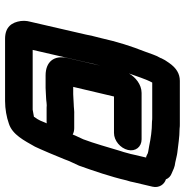

<svg xmlns="http://www.w3.org/2000/svg" viewBox="-6 -691 730 758"><g transform="rotate(90 359.0 -312.0)"><path d="M390 -238C378 -238 365 -236 352 -236H323L361 -397H505C535 -397 565 -422 572 -452C579 -482 560 -506 530 -506H347C313 -506 284 -481 270 -456C281 -485 292 -523 306 -548H444C449 -548 453 -548 460 -547C496 -547 527 -542 556 -536L579 -532C581 -531 583 -531 584 -531C589 -528 594 -526 599 -524H602L591 -477C589 -468 587 -458 584 -449C582 -440 579 -431 576 -422C562 -376 546 -318 530 -276C523 -259 518 -252 511 -234C504 -238 495 -240 486 -240H432C420 -241 403 -238 390 -238ZM688 -602C684 -613 675 -621 664 -625C650 -631 640 -637 621 -639C610 -641 593 -646 583 -647C555 -650 522 -656 488 -656C481 -657 475 -657 469 -657H299C271 -657 248 -643 228 -614C220 -603 214 -593 210 -584C210 -583 209 -580 207 -577C198 -562 192 -541 184 -520C162 -464 145 -411 130 -344C124 -323 120 -303 116 -284L65 -63C62 -52 62 -40 63 -29C68 6 86 33 133 33H379C410 33 443 27 468 18C512 4 535 -43 559 -85C567 -101 602 -183 609 -202C617 -225 625 -238 634 -259C654 -315 678 -385 692 -446C696 -457 698 -467 700 -477L717 -549C723 -575 708 -596 688 -602ZM278 -127H327C341 -127 355 -129 367 -129C377 -129 393 -133 405 -131H461C463 -131 465 -131 467 -132C458 -110 455 -100 442 -83C442 -82 442 -82 441 -81L430 -79C423 -78 417 -77 413 -76H177L225 -284C229 -302 233 -322 239 -343L209 -213C197 -160 224 -127 278 -127Z"/></g></svg>

Font: Electronic
Style: ExHvIt
Weight: 900
Version: Version 1.011